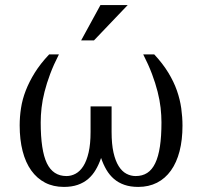

<svg xmlns="http://www.w3.org/2000/svg" viewBox="-20 -736 808 767"><path d="M341.8 -311H425.8V-209Q425.8 -160.6 433.3 -127Q440.9 -93.3 454.1 -72.3Q467.3 -51.3 484.9 -42Q502.4 -32.7 522 -32.7Q548.8 -32.7 568.1 -45.2Q587.4 -57.6 600.1 -84Q612.8 -110.4 618.9 -150.9Q625 -191.4 625 -247.1Q625 -274.9 621.6 -305.4Q618.2 -335.9 609.6 -369.6Q601.1 -403.3 587.2 -440.4Q573.2 -477.5 552.2 -518.6H596.2Q630.4 -481.9 652.3 -445.8Q674.3 -409.7 686.8 -374Q699.2 -338.4 704.1 -303.2Q709 -268.1 709 -233.9Q709 -177.2 697.3 -131.8Q685.5 -86.4 662.8 -54.7Q640.1 -22.9 607.2 -6.1Q574.2 10.7 532.2 10.7Q501 10.7 477.1 2.4Q453.1 -5.9 435.3 -21.2Q417.5 -36.6 405 -57.9Q392.6 -79.1 383.8 -105Q375 -79.1 362.5 -57.9Q350.1 -36.6 332.3 -21.2Q314.5 -5.9 290.5 2.4Q266.6 10.7 235.4 10.7Q192.9 10.7 160.2 -6.3Q127.4 -23.4 104.7 -55.2Q82 -86.9 70.3 -132.6Q58.6 -178.2 58.6 -235.4Q58.6 -269.5 64 -304.4Q69.3 -339.4 83 -374.5Q96.7 -409.7 119.1 -445.8Q141.6 -481.9 176.3 -518.6H215.3Q194.3 -477.5 180.4 -440.4Q166.5 -403.3 158 -369.6Q149.4 -335.9 146 -305.4Q142.6 -274.9 142.6 -247.1Q142.6 -135.3 167.2 -84Q191.9 -32.7 245.6 -32.7Q264.6 -32.7 282.2 -42.2Q299.8 -51.8 313 -72.5Q326.2 -93.3 334 -127Q341.8 -160.6 341.8 -209ZM381.3 -715.8H490.2L355.5 -574.7H304.2Z"/></svg>

Font: Arian Grqi
Style: Regular
Weight: 400
Designer: Ruben Hakobyan (Tarumian)
Foundry: Ruben Hakobyan (Tarumian)
Version: Version 1.003